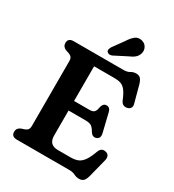

<svg xmlns="http://www.w3.org/2000/svg" viewBox="-218 -1040 1072 1182"><g transform="rotate(30 318.0 -449.0)"><path d="M39 -665.5Q39 -700 78.5 -700H431Q459 -700 475 -710.2Q491 -720.5 511.5 -720.5Q532.5 -720.5 543 -708.8Q553.5 -697 561 -671.5L593.5 -550.5Q598 -534 590.2 -523Q582.5 -512 567.5 -509Q553.5 -506 541.2 -511.5Q529 -517 521 -536Q504.5 -576.5 488.8 -596.5Q473 -616.5 454 -622.8Q435 -629 408 -629H264V-382.5H372.5Q397 -382.5 406.8 -392.8Q416.5 -403 420.5 -429.5Q427.5 -458.5 450.5 -459.5Q476 -460 483 -431L515 -298.5Q523.5 -262.5 496 -253.5Q471 -245.5 454.5 -272Q440.5 -296.5 427 -305.5Q413.5 -314.5 383 -314.5H264V-136.5Q264 -71 329 -71H418.5Q449 -71 470.2 -79.5Q491.5 -88 508.8 -112.2Q526 -136.5 543.5 -184.5Q556 -217 587.5 -210Q604 -207 610.5 -194Q617 -181 612 -161.5L579 -31.5Q572 -6 561.2 5.8Q550.5 17.5 529 17.5Q510 17.5 493.2 8.8Q476.5 0 450 0H78.5Q39 0 39 -34.5Q39 -60.5 65.5 -72L87.5 -79Q101.5 -84 108.8 -93Q116 -102 116 -119.5V-580.5Q116 -598 108.8 -607Q101.5 -616 87.5 -621L65.5 -628Q39 -639.5 39 -665.5ZM351.5 -858.5Q370.5 -889 391 -905.2Q411.5 -921.5 439.5 -914Q463.5 -907.5 474 -887.2Q484.5 -867 478.5 -845.5Q472.5 -824.5 457 -811.2Q441.5 -798 412 -785.5L327 -742Q317.5 -738 307.8 -739.2Q298 -740.5 292.5 -747Q286.5 -755 288.8 -764Q291 -773 296.5 -782.5Z"/></g></svg>

Font: Fraunces 72pt S100 SemiBold
Style: Regular
Weight: 600
Version: Version 1.000; ttfautohint (v1.8.3)